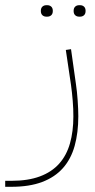

<svg xmlns="http://www.w3.org/2000/svg" viewBox="-90 -478 366 738"><path d="M-70 217H-46Q18 217 63.5 200Q109 183 137.5 151Q166 119 179 73Q192 27 192 -30Q192 -43 191.5 -59Q191 -75 189.5 -91Q188 -107 186.5 -122.5Q185 -138 183 -151L163 -286L183 -289L202 -154Q206 -128 208.5 -92.5Q211 -57 211 -31Q211 32 197 82.5Q183 133 152 168Q121 203 72 221.5Q23 240 -46 240H-70ZM214 -414Q205 -414 199 -419.5Q193 -425 193 -436Q193 -447 199 -452.5Q205 -458 214 -458H218Q227 -458 233 -452.5Q239 -447 239 -436Q239 -425 233 -419.5Q227 -414 218 -414ZM88 -414Q79 -414 73 -419.5Q67 -425 67 -436Q67 -447 73 -452.5Q79 -458 88 -458H92Q101 -458 107 -452.5Q113 -447 113 -436Q113 -425 107 -419.5Q101 -414 92 -414Z"/></svg>

Font: IBM Plex Sans Arabic Thin
Style: Regular
Weight: 100
Designer: Mike Abbink, Paul van der Laan, Pieter van Rosmalen, Wael Morcos, Khajak Apelian
Foundry: Bold Monday
Version: Version 1.101